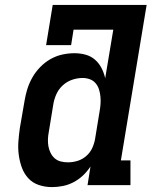

<svg xmlns="http://www.w3.org/2000/svg" viewBox="-20 -755 640 783"><path d="M192 8Q164 8 138.5 -0.5Q113 -9 95.5 -28Q78 -47 69 -72Q60 -97 56.5 -123.5Q53 -150 55 -177.5Q57 -205 61 -233L80 -343Q84 -368 91.5 -392Q99 -416 112 -439Q125 -462 144 -481.5Q163 -501 186 -514Q209 -527 234 -532.5Q259 -538 284 -538Q307 -538 329 -532Q351 -526 367.5 -511.5Q384 -497 394 -477.5Q404 -458 409 -436L442 -634H280L270 -571H168L195 -735H578L473 -101H512V0H337L349 -76Q336 -56 318.5 -39.5Q301 -23 280 -12Q259 -1 236.5 3.5Q214 8 192 8ZM257 -93Q277 -93 296.5 -99Q316 -105 332 -119Q348 -133 356.5 -152Q365 -171 368 -190L386 -300Q389 -316 390 -331.5Q391 -347 389.5 -362Q388 -377 383.5 -391Q379 -405 369.5 -416Q360 -427 346 -432Q332 -437 317 -437Q295 -437 273.5 -429.5Q252 -422 235 -406Q218 -390 209 -369Q200 -348 197 -327L179 -217Q176 -202 175.5 -187Q175 -172 177.5 -158Q180 -144 186.5 -131Q193 -118 203.5 -109Q214 -100 228 -96.5Q242 -93 257 -93Z"/></svg>

Font: Iosevka Curly Slab ExObl
Style: Bold
Weight: 700
Width: 7
Italic angle: -9°
Monospace: yes
Designer: Belleve Invis
Foundry: Belleve Invis
Version: Version 11.0.0; ttfautohint (v1.8.3)